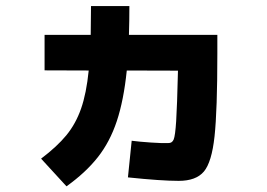

<svg xmlns="http://www.w3.org/2000/svg" viewBox="-20 -623 904 650"><path d="M413.1 -22.5 425.8 -146.5Q451.7 -143.1 491.7 -140.4Q531.7 -137.7 549.8 -138.7Q562.5 -138.2 567.9 -150.6Q573.2 -163.1 576.4 -212.9Q579.6 -262.7 582.5 -383.8L409.2 -384.3Q398.9 -283.7 375.5 -213.1Q352.1 -142.6 311 -90.6Q270 -38.6 205.1 7.8L119.1 -85.9Q172.9 -126.5 204.6 -165Q236.3 -203.6 254.4 -255.1Q272.5 -306.6 280.3 -384.3L130.9 -384.8V-504.9H287.1Q288.1 -564.5 288.1 -602.5H418Q418 -551.3 416.5 -504.9H715.8V-441.4Q715.8 -249 706.3 -161.4Q696.8 -73.7 670.2 -42.2Q643.6 -10.7 585 -10.7Q525.4 -10.7 413.1 -22.5Z"/></svg>

Font: Pretendard GOV ExtraBold
Style: Regular
Weight: 800
Designer: Base glyphs from Inter by Rasmus Andersson; Hangeul glyphs from Noto Sans CJK(Source Han Sans) by Jang Soo-young and Kan
Foundry: Kil Hyung-jin
Version: Version 1.309